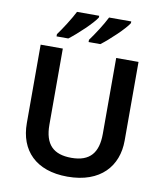

<svg xmlns="http://www.w3.org/2000/svg" viewBox="-100 -1018 947 1109"><g transform="rotate(10 374.0 -463.5)"><path d="M579 -927V-937H449C427 -892 385 -828 357 -790V-777H426C474 -813 558 -892 579 -927ZM391 -927V-937H261C238 -892 197 -828 169 -790V-777H238C286 -813 370 -892 391 -927ZM661 -252V-714H530V-269C530 -159 484 -101 375 -101C270 -101 217 -151 217 -268V-714H87V-254C87 -95 185 10 371 10C566 10 661 -104 661 -252Z"/></g></svg>

Font: Noto Kufi Arabic SemiBold
Style: Regular
Weight: 600
Designer: Monotype Design Team, David Williams, Khaled Hosny
Foundry: Google LLC
Version: Version 2.109